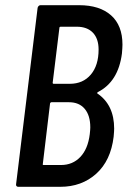

<svg xmlns="http://www.w3.org/2000/svg" viewBox="-20 -720 492 740"><path d="M212 0H50Q46 0 43.5 -3Q41 -6 42 -10L125 -690Q126 -694 129 -697Q132 -700 136 -700H285Q364 -700 408 -661Q452 -622 452 -548Q452 -538 450 -514Q436 -405 357 -365Q353 -362 355 -360Q420 -316 420 -224Q420 -215 418 -193Q407 -101 351 -50.5Q295 0 212 0ZM209 -613 183 -401Q183 -399 184 -398Q185 -397 186 -397H249Q300 -397 330 -432.5Q360 -468 360 -529Q360 -571 338 -594Q316 -617 276 -617H213Q212 -617 210.5 -616Q209 -615 209 -613ZM326 -203Q328 -221 328 -229Q328 -275 306.5 -300.5Q285 -326 246 -326H178Q175 -326 173 -322L145 -88Q144 -87 145 -85.5Q146 -84 148 -84H215Q260 -84 289.5 -115Q319 -146 326 -203Z"/></svg>

Font: Barlow Condensed Medium
Style: Italic
Weight: 500
Width: 3
Italic angle: -7°
Designer: Jeremy Tribby
Foundry: Tribby Type
Version: Version 1.408